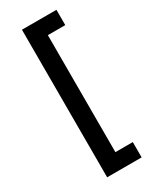

<svg xmlns="http://www.w3.org/2000/svg" viewBox="-230 -814 823 1022"><g transform="rotate(-30 182.0 -302.5)"><path d="M103 -756H315V-662H208V57H315V151H103Z"/></g></svg>

Font: Reem Kufi Ink
Style: Regular
Weight: 400
Designer: Khaled Hosny
Version: Version 1.7